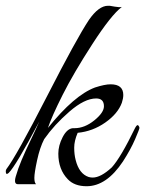

<svg xmlns="http://www.w3.org/2000/svg" viewBox="-46 -638 503 665"><path d="M314 -270Q314 -297 287 -297Q247 -297 194.5 -251.5Q142 -206 107 -156Q92 -127 82.5 -83Q73 -39 73 -22Q73 -5 79 0H16Q1 0 8.5 -26.5Q16 -53 29 -84Q42 -115 61.5 -155.5Q81 -196 90 -217Q8 -62 -16 -39Q-26 -30 -26 -45Q-26 -48 -24 -52Q11 -98 115.5 -302Q220 -506 262 -569Q296 -618 328 -618Q328 -618 329 -618H334Q335 -618 351.5 -615Q368 -612 376 -614Q339 -586 274 -485.5Q209 -385 171 -309.5Q133 -234 120 -195Q211 -308 283 -335Q317 -346 337 -346Q381 -346 381 -309Q381 -297 376 -282Q362 -244 318.5 -213.5Q275 -183 223 -178Q211 -150 211 -126.5Q211 -103 216 -84Q228 -36 261 -25Q268 -23 275 -23Q303 -23 341 -58Q372 -92 422 -195Q429 -208 433 -203.5Q437 -199 437 -195Q437 -191 422 -156Q407 -121 380 -79Q323 7 254 7Q212 7 189 -17Q156 -51 156 -106Q156 -134 171 -163Q186 -192 206 -194Q209 -194 212 -194Q247 -194 280.5 -221Q314 -248 314 -270Z"/></svg>

Font: Great Vibes
Style: Regular
Weight: 400
Designer: Robert E. Leuschke
Foundry: Robert E. Leuschke
Version: Version 1.001